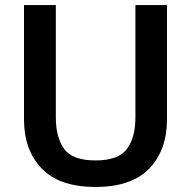

<svg xmlns="http://www.w3.org/2000/svg" viewBox="-20 -727 756 760"><path d="M641 -707V-254Q641 -133 571 -60Q501 13 358 13Q215 13 145 -60Q75 -133 75 -254V-707H201V-262Q201 -183 234 -137.5Q267 -92 358 -92Q449 -92 482.5 -137.5Q516 -183 516 -262V-707Z"/></svg>

Font: 42dot Sans
Style: Bold
Weight: 700
Designer: 42dot
Version: Version 1.000